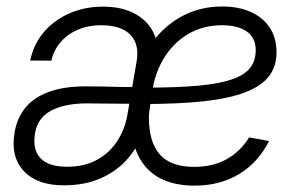

<svg xmlns="http://www.w3.org/2000/svg" viewBox="-20 -565 917 595"><path d="M177.7 9.3Q95.2 9.3 54 -34.7Q12.7 -78.6 24.9 -152.8Q32.2 -198.2 58.1 -230.5Q84 -262.7 130.6 -280Q177.2 -297.4 246.1 -297.4Q272.9 -297.4 297.4 -296.9Q321.8 -296.4 348.9 -295.7Q376 -294.9 410.2 -294.9L405.3 -243.2Q367.2 -243.2 326.7 -243.9Q286.1 -244.6 249.5 -244.6Q182.1 -244.6 139.4 -222.7Q96.7 -200.7 88.4 -151.4Q80.6 -100.6 105.7 -74.5Q130.9 -48.3 187.5 -48.3Q243.2 -48.3 282.2 -70.6Q321.3 -92.8 344.5 -129.6Q367.7 -166.5 375 -210L403.3 -374Q412.6 -427.7 384 -457.3Q355.5 -486.8 293 -486.8Q253.9 -486.8 221.7 -473.1Q189.5 -459.5 168 -434.6Q146.5 -409.7 139.2 -377L73.7 -377.4Q83.5 -426.8 115 -464.4Q146.5 -502 194.1 -523.2Q241.7 -544.4 299.3 -544.4Q357.4 -544.4 397.7 -522.7Q438 -501 456.1 -462.9Q474.1 -424.8 465.3 -375L428.7 -154.8L422.9 -153.8Q405.8 -106.4 372.8 -69.8Q339.8 -33.2 291 -12Q242.2 9.3 177.7 9.3ZM582.5 10.3Q518.6 10.3 474.1 -13.7Q429.7 -37.6 407 -85.9Q384.3 -134.3 384.3 -207Q384.3 -280.8 405.3 -342.5Q426.3 -404.3 464.4 -449.7Q502.4 -495.1 554.4 -520Q606.4 -544.9 668.5 -544.9Q719.7 -544.9 757.6 -527.8Q795.4 -510.7 816.2 -479Q836.9 -447.3 836.9 -402.8Q836.9 -358.9 813.2 -328.4Q789.6 -297.9 739.5 -278.8Q689.5 -259.8 611.8 -251.2Q534.2 -242.7 425.8 -242.7L432.1 -293.5Q529.8 -293.5 595.2 -299.6Q660.6 -305.7 699.7 -319.3Q738.8 -333 755.6 -355.2Q772.5 -377.4 772.5 -409.7Q772.5 -447.8 744.9 -467.3Q717.3 -486.8 668 -486.8Q607.9 -486.8 560.5 -458Q513.2 -429.2 484.1 -378.2Q455.1 -327.1 449.2 -260.7Q446.8 -247.1 445.1 -236.3Q443.4 -225.6 442.4 -217Q441.4 -208.5 441.4 -201.7Q441.4 -124.5 475.3 -86.2Q509.3 -47.9 582 -47.9Q640.1 -47.9 682.6 -71.8Q725.1 -95.7 752 -139.2L814 -127.9Q779.3 -60.5 720.2 -25.1Q661.1 10.3 582.5 10.3Z"/></svg>

Font: Inter 24pt Light
Style: Italic
Weight: 300
Italic angle: -9.3988°
Designer: Rasmus Andersson
Foundry: rsms
Version: Version 4.001;git-66647c0bb